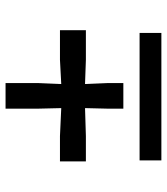

<svg xmlns="http://www.w3.org/2000/svg" viewBox="24 -610 587 674"><g transform="rotate(-90 317.0 -273.5)"><path d="M272 -133.5V-186.5L274 -268L176 -265H87V-356H176L274 -351.5L272 -435V-547H362V-435L358.5 -351.5L443.5 -356H547.5V-265H443.5L358.5 -268L362 -186.5V-133.5ZM90.5 0V-76.5H538V0Z"/></g></svg>

Font: Merriweather 48pt Black
Style: Regular
Weight: 900
Version: Version 2.100